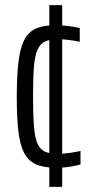

<svg xmlns="http://www.w3.org/2000/svg" viewBox="-20 -716 372 744"><path d="M198 -66Q149 -66 119 -79.5Q89 -93 73 -124.5Q57 -156 51 -209Q45 -262 45 -341Q45 -409 49.5 -457Q54 -505 64 -536.5Q74 -568 91.5 -586Q109 -604 134.5 -611Q160 -618 196 -618Q214 -618 231 -616.5Q248 -615 263 -612.5Q278 -610 289 -607V-554Q271 -558 249 -561Q227 -564 204 -564Q174 -564 155 -555.5Q136 -547 125.5 -523.5Q115 -500 111.5 -456.5Q108 -413 108 -343Q108 -272 111.5 -227.5Q115 -183 125 -160Q135 -137 154 -128.5Q173 -120 203 -120Q228 -120 251 -123.5Q274 -127 292 -131V-79Q279 -75 263 -72Q247 -69 231 -67.5Q215 -66 198 -66ZM171 8V-696H221V8Z"/></svg>

Font: Saira ExtraCondensed
Style: Regular
Weight: 400
Width: 2
Designer: Hector Gatti with collaboration of the Omnibus-Type team
Foundry: Omnibus-Type
Version: Version 1.101